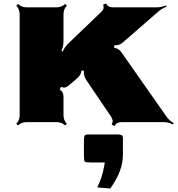

<svg xmlns="http://www.w3.org/2000/svg" viewBox="-20 -692 1006 1088"><path d="M676.8 96.2 676.3 189Q676.3 276.4 605 376L531.2 370.1Q560.1 311.5 570.3 249L573.7 228.5H495.1Q465.3 228.5 460.4 223.6Q455.6 218.8 455.6 189V129.4Q455.6 127 455.6 106.2Q455.6 85.4 459.2 77.6Q462.9 69.8 482.4 69.8H617.2Q620.6 69.8 641.1 69.8Q661.6 69.8 669.2 73.5Q676.8 77.1 676.8 96.2ZM317.9 -183.6Q339.8 -172.9 339.8 -143.6V-39.6Q339.8 -9.8 358.9 9.3L349.1 19Q330.1 0 300.3 0H130.9Q101.1 0 82 19L72.3 9.3Q91.3 -9.8 91.3 -39.6V-610.8Q91.3 -640.6 72.3 -659.7L82 -669.9Q101.6 -650.4 130.9 -650.4H300.3Q329.6 -650.4 349.1 -669.9L358.9 -659.7Q339.8 -640.6 339.8 -610.8V-459Q339.8 -429.7 328.1 -402.8L335.4 -399.9Q346.7 -426.3 368.2 -446.8L552.2 -623Q563.5 -633.8 566.2 -642.6Q568.8 -651.4 564.5 -666L581.5 -672.4Q590.8 -650.4 620.1 -650.4H865.2Q892.6 -650.4 921.9 -661.1L924.3 -654.3Q897 -644 875 -624.5L676.8 -452.1Q655.3 -432.6 628.4 -436L626.5 -420.9Q652.8 -418.5 669.4 -393.6L922.4 -32.7Q939 -8.3 964.4 5.4L960 13.2Q935.1 0 905.3 0H669.4Q640.1 0 628.4 22L612.8 13.7Q619.6 -0.5 618.2 -10Q616.7 -19.5 607.9 -33.2L468.3 -239.3Q452.1 -264.2 455.6 -291L442.4 -292.5Q439 -266.1 415.5 -247.1L370.6 -208.5Q357.9 -198.2 348.9 -196.3Q339.8 -194.3 325.7 -199.7Z"/></svg>

Font: Nosifer
Style: Regular
Weight: 400
Version: Version 001.002